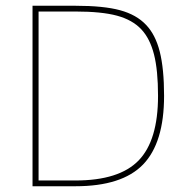

<svg xmlns="http://www.w3.org/2000/svg" viewBox="-20 -647 655 667"><path d="M242 0H93V-627H242Q340 -627 397 -611.5Q454 -596 487 -561Q520 -527 535 -467.5Q550 -408 550 -314Q550 -151 477 -75.5Q404 0 242 0ZM471 -545Q440 -578 386.5 -592.5Q333 -607 242 -607H114V-20H242Q394 -20 461.5 -89.5Q529 -159 529 -314Q529 -403 515 -458Q501 -513 471 -545Z"/></svg>

Font: Blinker Thin
Style: Regular
Weight: 100
Designer: Juergen Huber
Foundry: supertype
Version: Version 1.017;hotconv 1.0.117;makeotfexe 2.5.65602